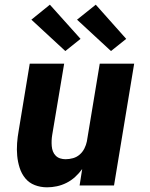

<svg xmlns="http://www.w3.org/2000/svg" viewBox="-20 -792 640 820"><path d="M181 8Q153 8 128.5 -1.5Q104 -11 88 -30.5Q72 -50 64 -75Q56 -100 53.5 -126.5Q51 -153 53 -180.5Q55 -208 60 -235L107 -520H254L203 -216Q201 -204 200.5 -192Q200 -180 201 -168Q202 -156 206 -145.5Q210 -135 218 -127Q226 -119 237 -115.5Q248 -112 260 -112Q276 -112 292 -116.5Q308 -121 320.5 -132Q333 -143 340.5 -158Q348 -173 351 -188L406 -520H553L467 0H320L331 -70Q318 -52 301 -36.5Q284 -21 264 -11Q244 -1 223 3.5Q202 8 181 8ZM454 -574 309 -708 389 -772 519 -626ZM259 -574 114 -708 193 -772 324 -626Z"/></svg>

Font: Iosevka SS04 Hv Ex Obl
Style: Regular
Weight: 900
Width: 7
Italic angle: -9°
Monospace: yes
Designer: Belleve Invis
Foundry: Belleve Invis
Version: Version 19.0.0; ttfautohint (v1.8.4)